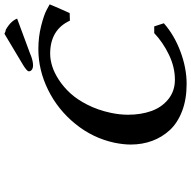

<svg xmlns="http://www.w3.org/2000/svg" viewBox="-18 -833 861 865"><g transform="rotate(-90 412.5 -400.5)"><path d="M695.8 -136.2H726.1L740.2 -92.8Q687 -45.9 612.8 -18.1Q538.6 9.8 466.8 9.8Q397.9 9.8 344.7 -10.5Q291.5 -30.8 259 -65.9Q226.6 -101.1 210.2 -145.8Q193.8 -190.4 193.8 -242.2Q193.8 -275.4 202.1 -315.9Q222.7 -412.1 286.4 -491Q350.1 -569.8 439.5 -614Q528.8 -658.2 624 -658.2Q678.7 -658.2 728.8 -645.5Q778.8 -632.8 801.8 -620.1L824.2 -607.9L825.2 -606.9Q811 -571.8 786.1 -517.1L752 -516.1Q710.9 -605 603 -605Q576.7 -605 547.1 -595.9Q517.6 -586.9 485.1 -565.7Q452.6 -544.4 424.6 -513.9Q396.5 -483.4 372.8 -436.5Q349.1 -389.6 336.9 -333Q328.1 -292.5 328.1 -253.9Q328.1 -196.3 344.7 -149.4Q361.3 -102.5 397.9 -72.8Q434.6 -43 485.8 -43Q543 -43 598.9 -70.1Q654.8 -97.2 695.8 -136.2ZM710.9 -803.2 703.1 -809.1Q748.5 -786.1 761.2 -753.9L599.1 -693.8H600.1Q570.8 -682.1 550.8 -682.1Q537.6 -682.1 530 -688.2Q522.5 -694.3 523.9 -703.1Q527.3 -711.4 550.8 -726.1L692.9 -811Z"/></g></svg>

Font: Linear Smooth
Style: Bold Italic
Weight: 700
Designer: Philipp H. Poll, Flanker
Foundry: Philipp H. Poll, reworked by Flanker
Version: Version 1.061 | FøM Fix